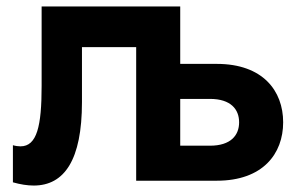

<svg xmlns="http://www.w3.org/2000/svg" viewBox="-20 -560 938 595"><path d="M20 5C43 11.5 64.5 15 84.5 15C179.5 15 234 -64.5 234 -243.5V-414H402V0H652C794.5 0 857.5 -83.5 857.5 -181C857.5 -278.5 794.5 -362 652 -362H538.5V-540H109V-293.5C109 -169 94.5 -106.5 43.5 -106.5C36.5 -106.5 28.5 -107.5 20 -110ZM538.5 -108.5V-253.5H630.5C695.5 -253.5 721 -221 721 -181C721 -141 695.5 -108.5 630.5 -108.5Z"/></svg>

Font: Vela Sans ExtBd
Style: Regular
Weight: 800
Designer: Principal design: Mikhail Sharanda - project Manrope.
Design modification: Ravid Balaliev
Foundry: Mikhail Sharanda
Version: Version 1.001